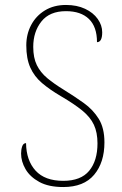

<svg xmlns="http://www.w3.org/2000/svg" viewBox="-20 -744 490 774"><path d="M235 10Q176 10 138.5 -10.5Q101 -31 83 -62Q65 -93 65 -125Q65 -141 69.5 -154Q74 -167 85 -167Q86 -97 123.5 -56Q161 -15 235 -15Q306 -15 339.5 -55.5Q373 -96 373 -166Q373 -210 358.5 -241Q344 -272 311.5 -298.5Q279 -325 226 -356Q180 -383 149 -409.5Q118 -436 102 -472Q86 -508 86 -561Q86 -606 105.5 -643Q125 -680 161 -702Q197 -724 246 -724Q290 -724 323 -708.5Q356 -693 374 -667.5Q392 -642 392 -614Q392 -574 371 -574Q371 -636 338.5 -667.5Q306 -699 246 -699Q180 -699 147 -657.5Q114 -616 114 -555Q114 -511 128.5 -481.5Q143 -452 170.5 -429Q198 -406 239 -381Q281 -355 318 -328.5Q355 -302 378 -265Q401 -228 401 -170Q401 -89 359.5 -39.5Q318 10 235 10Z"/></svg>

Font: Noto Serif Ethiopic SemiCondensed Thin
Style: Regular
Weight: 100
Width: 4
Designer: Monotype Design Team
Foundry: Monotype Imaging Inc.
Version: Version 2.102; ttfautohint (v1.8.4.7-5d5b)